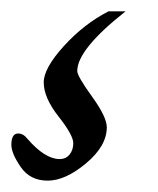

<svg xmlns="http://www.w3.org/2000/svg" viewBox="-82 -30 278 338"><path d="M-5 115Q-5 90 30.5 51Q66 12 109 -10H139Q54 57 54 95Q54 104 80 140Q106 176 106 194Q106 227 69.5 257.5Q33 288 2 288Q-29 288 -45.5 264Q-62 240 -62 225Q-62 205 -50 205Q-41 205 -34 214Q-3 250 23 250Q34 250 40.5 242Q47 234 47 222Q47 208 21 175Q-5 142 -5 115Z"/></svg>

Font: EB Garamond 12
Style: Italic
Weight: 400
Italic angle: -17°
Version: Version 0.016; ttfautohint (v1.8.4)